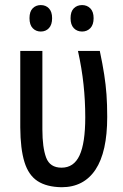

<svg xmlns="http://www.w3.org/2000/svg" viewBox="-20 -744 494 772"><path d="M227.5 8.8Q167.5 7.8 131.1 -15.9Q94.7 -39.6 78.4 -92.3Q62 -145 61.5 -231.9V-539.1H150.4V-223.6Q150.4 -150.9 165.5 -110.4Q180.7 -69.8 227.5 -69.8Q276.9 -69.8 299.8 -119.1Q322.8 -168.5 322.8 -272.5Q322.8 -339.4 315.9 -403.8Q309.1 -468.3 293.5 -539.1H381.3Q392.6 -485.8 398.9 -444.8Q405.3 -403.8 408.2 -364Q411.1 -324.2 411.1 -273.9Q411.1 -132.8 364 -62Q316.9 8.8 227.5 8.8ZM98.6 -670.9Q98.6 -697.8 111.6 -710.7Q124.5 -723.6 144 -723.6Q164.1 -723.6 176.8 -710.2Q189.5 -696.8 189.5 -670.9Q189.5 -644.5 176.8 -630.9Q164.1 -617.2 144 -617.2Q124.5 -617.2 111.6 -630.6Q98.6 -644 98.6 -670.9ZM263.7 -670.9Q263.7 -697.8 276.9 -710.7Q290 -723.6 310.1 -723.6Q330.1 -723.6 343.3 -710.2Q356.4 -696.8 356.4 -670.9Q356.4 -644.5 343.3 -630.9Q330.1 -617.2 310.1 -617.2Q289.6 -617.2 276.6 -630.9Q263.7 -644.5 263.7 -670.9Z"/></svg>

Font: Open Sans Condensed Medium
Style: Regular
Weight: 500
Width: 3
Designer: Monotype Design Team
Foundry: Monotype Imaging Inc.
Version: Version 3.000